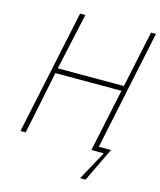

<svg xmlns="http://www.w3.org/2000/svg" viewBox="-128 -805 888 1064"><g transform="rotate(15 316.5 -273.5)"><path d="M434 167 525 0H454L530 -360H151L77 0H47L198 -714H228L157 -389H536L605 -714H633L489 -28H559L465 167Z"/></g></svg>

Font: Noto Sans Disp Thin
Style: Italic
Weight: 100
Italic angle: -12°
Designer: Monotype Design Team
Foundry: Monotype Imaging Inc.
Version: Version 2.000;GOOG;noto-source:20170915:90ef993387c0